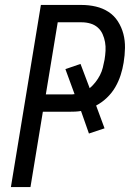

<svg xmlns="http://www.w3.org/2000/svg" viewBox="-20 -755 540 775"><path d="M24 0 145 -735H310Q339 -735 367 -728.5Q395 -722 418 -707Q441 -692 456 -668.5Q471 -645 478 -618Q485 -591 484.5 -561.5Q484 -532 479 -502Q475 -477 467 -452Q459 -427 445.5 -403.5Q432 -380 411.5 -360.5Q391 -341 368 -329L402 -237L339 -216L307 -307Q295 -305 283.5 -304.5Q272 -304 261 -304H153L103 0ZM165 -374H261Q266 -374 271 -374Q276 -374 281 -375L244 -476L305 -497L342 -399Q355 -410 365.5 -423.5Q376 -437 383.5 -451.5Q391 -466 395 -482Q399 -498 402 -514Q405 -532 406 -550Q407 -568 404 -585Q401 -602 394 -617.5Q387 -633 374.5 -644Q362 -655 345 -660Q328 -665 310 -665H213Z"/></svg>

Font: Iosevka Oblique
Style: Regular
Weight: 400
Italic angle: -9°
Monospace: yes
Designer: Belleve Invis
Foundry: Belleve Invis
Version: Version 32.5.0; ttfautohint (v1.8.4)